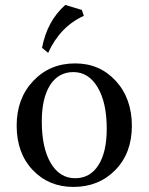

<svg xmlns="http://www.w3.org/2000/svg" viewBox="-20 -735 593 765"><path d="M279.3 -24.9Q338.9 -24.9 372.1 -76.9Q405.3 -128.9 405.3 -221.7Q405.3 -326.2 369.1 -387Q333 -447.8 272.5 -447.8Q212.9 -447.8 179.7 -396Q146.5 -344.2 146.5 -251Q146.5 -146 182.1 -85.4Q217.8 -24.9 279.3 -24.9ZM272.5 9.8Q174.3 9.8 110.4 -57.6Q46.4 -125 46.4 -234.4Q46.4 -342.8 112.5 -412.6Q178.7 -482.4 279.3 -482.4Q377.4 -482.4 441.4 -412.6Q505.4 -342.8 505.4 -233.4Q505.4 -125 439.5 -57.6Q373.5 9.8 272.5 9.8ZM171.9 -524.4 147.5 -544.4Q168 -651.9 240.2 -715.3L306.2 -695.3L314 -671.9Q219.2 -628.9 171.9 -524.4Z"/></svg>

Font: Kelvinch
Style: Regular
Weight: 400
Designer: Paul James MIller
Foundry: High-Logic / Made with FontCreator
Version: Version 3.30 September 23, 2016